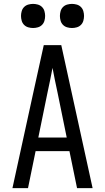

<svg xmlns="http://www.w3.org/2000/svg" viewBox="-20 -967 540 987"><path d="M44 0 151 -490 205 -735H295L456 0H376L337 -190H163L124 0ZM177 -260H323L276 -490Q269 -522 262.5 -554Q256 -586 250 -618Q244 -586 237.5 -554Q231 -522 224 -490ZM350 -823Q338 -823 325.5 -826.5Q313 -830 304 -839Q295 -848 291.5 -860.5Q288 -873 288 -885Q288 -897 291.5 -909.5Q295 -922 304 -931Q313 -940 325.5 -943.5Q338 -947 350 -947Q362 -947 374.5 -943.5Q387 -940 396 -931Q405 -922 408.5 -909.5Q412 -897 412 -885Q412 -873 408.5 -860.5Q405 -848 396 -839Q387 -830 374.5 -826.5Q362 -823 350 -823ZM150 -823Q138 -823 125.5 -826.5Q113 -830 104 -839Q95 -848 91.5 -860.5Q88 -873 88 -885Q88 -897 91.5 -909.5Q95 -922 104 -931Q113 -940 125.5 -943.5Q138 -947 150 -947Q162 -947 174.5 -943.5Q187 -940 196 -931Q205 -922 208.5 -909.5Q212 -897 212 -885Q212 -873 208.5 -860.5Q205 -848 196 -839Q187 -830 174.5 -826.5Q162 -823 150 -823Z"/></svg>

Font: Iosevka Custom
Style: Regular
Weight: 400
Monospace: yes
Designer: Belleve Invis
Foundry: Belleve Invis
Version: Version 32.5.0; ttfautohint (v1.8.4)